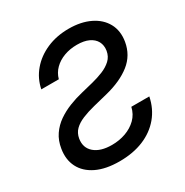

<svg xmlns="http://www.w3.org/2000/svg" viewBox="-172 -876 986 1025"><g transform="rotate(-30 321.0 -363.0)"><path d="M273.9 11.7Q189 11.7 132.3 -15.9Q75.7 -43.5 51.3 -91.8Q26.9 -140.1 37.1 -202.1Q44.4 -249 67.9 -283.2Q91.3 -317.4 125.5 -341.1Q159.7 -364.7 200 -380.6Q240.2 -396.5 281.2 -406.2L356.4 -424.8Q391.6 -433.6 424.3 -446.8Q457 -460 479.7 -481Q502.4 -502 507.8 -534.7Q512.7 -566.4 499.8 -590.6Q486.8 -614.7 458 -628.2Q429.2 -641.6 386.2 -641.6Q343.3 -641.6 306.9 -628.2Q270.5 -614.7 245.4 -589.8Q220.2 -564.9 210.9 -530.3H103Q115.2 -591.3 154.8 -637.9Q194.3 -684.6 255.1 -711.2Q315.9 -737.8 391.1 -737.8Q465.8 -737.8 520.5 -711.4Q575.2 -685.1 601.3 -637.7Q627.4 -590.3 617.2 -527.3Q604.5 -451.2 545.7 -404.5Q486.8 -357.9 391.1 -334L302.7 -312Q259.8 -301.3 226.3 -287.4Q192.9 -273.4 172.4 -253.2Q151.9 -232.9 146.5 -201.2Q138.2 -147.9 175.3 -116.2Q212.4 -84.5 282.2 -84.5Q327.1 -84.5 366.9 -98.6Q406.7 -112.8 435.1 -140.6Q463.4 -168.5 472.7 -209.5H583.5Q569.8 -141.1 528.1 -91.3Q486.3 -41.5 421.9 -14.9Q357.4 11.7 273.9 11.7Z"/></g></svg>

Font: Inter 18pt Medium
Style: Italic
Weight: 500
Italic angle: -9.3988°
Designer: Rasmus Andersson
Foundry: rsms
Version: Version 4.001;git-66647c0bb